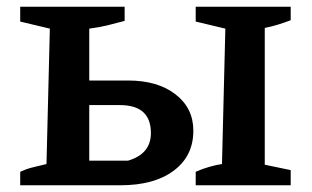

<svg xmlns="http://www.w3.org/2000/svg" viewBox="-20 -550 925 570"><path d="M40 0V-40Q57 -48 74.5 -52.5Q92 -57 118 -63L128 -465L40 -486V-530H350V-488Q324 -481 300 -475Q276 -469 245 -465V-311H360Q448 -311 501 -270Q554 -229 554 -162Q554 -87 496 -43.5Q438 0 338 0ZM561 0V-40Q581 -49 602.5 -55Q624 -61 639 -63L649 -465L561 -486V-530H843V-490Q825 -483 805.5 -477Q786 -471 766 -467V-61L843 -45V0ZM245 -73H360Q428 -93 428 -155Q428 -238 336 -238H245Z"/></svg>

Font: Piazzolla SC SemiBold
Style: Regular
Weight: 600
Designer: Juan Pablo del Peral
Foundry: Huerta Tipografica
Version: Version 1.330